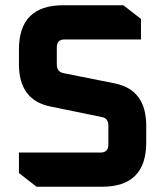

<svg xmlns="http://www.w3.org/2000/svg" viewBox="-20 -710 628 730"><path d="M52 -52V-130H362Q392 -130 392 -160V-232Q392 -261 367 -265L172 -305Q52 -329 52 -466V-522Q52 -690 220 -690H449L516 -638V-560H226Q196 -560 196 -530V-465Q196 -437 221 -432L416 -393Q536 -369 536 -232V-168Q536 0 368 0H119Z"/></svg>

Font: Oxanium ExtraLight
Style: Bold
Weight: 700
Version: Version 2.000